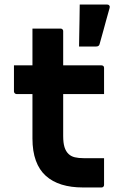

<svg xmlns="http://www.w3.org/2000/svg" viewBox="-20 -826 540 846"><path d="M41.5 -538H427.3Q432.5 -538 435.5 -535Q438.5 -532 438.5 -527Q438.5 -506.4 438.5 -488.1Q438.5 -469.7 438.5 -450.9Q438.5 -432.2 438.5 -411.5H52.9Q50.8 -411.5 48.7 -412.5Q46.6 -413.5 45 -415Q43.5 -416.5 42.5 -418.5Q41.5 -420.5 41.5 -422.5Q41.5 -443.2 41.5 -461.9Q41.5 -480.7 41.5 -499.1Q41.5 -517.4 41.5 -538ZM438.5 -129Q438.5 -99.5 438.5 -70Q438.5 -40.5 438.5 -11Q438.5 -6.7 435.6 -3.4Q432.7 0 427.5 0Q417.7 0 407.3 0Q396.8 0 386.4 0Q376 0 365.8 0Q355.7 0 344.9 0Q293 0 251.9 -12.6Q210.7 -25.3 181.8 -51.3Q152.9 -77.2 138 -118.3Q123 -159.3 123 -215.5Q123 -263.6 123 -311.7Q123 -359.8 123 -408Q123 -456.1 123 -503.9Q123 -551.8 123 -600.1Q123 -625.7 123 -650.2Q123 -674.7 123 -700Q154.4 -700 185.7 -700Q216.9 -700 247.4 -700Q250.4 -700 252.9 -698.5Q255.4 -697 256.9 -694.5Q258.4 -692 258.4 -689Q258.4 -631 258.4 -573.4Q258.4 -515.8 258.4 -457.8Q258.4 -399.8 258.4 -342.2Q258.4 -284.6 258.4 -226.6Q258.4 -196.5 264.2 -177.8Q270 -159 282.3 -147.3Q293.2 -137 309.6 -133Q326 -129 349.7 -129Q363.1 -129 375.8 -129Q388.4 -129 401.3 -129Q414.1 -129 427 -129ZM451.6 -806.1Q458.2 -806.1 461.6 -801.6Q465 -797.1 463 -791.1Q453.5 -756.6 447.3 -734.9Q441.1 -713.1 435.3 -690.8Q429.5 -668.4 418.9 -631.9Q417.9 -627 414.1 -624Q410.2 -621 403.1 -621Q384.5 -621 368.9 -621Q353.2 -621 328.3 -621Q329 -659.4 329.4 -686.6Q329.9 -713.8 330.4 -740.8Q330.9 -767.8 331.3 -806.1Q360.7 -806.1 389.5 -806.1Q418.2 -806.1 451.6 -806.1Z"/></svg>

Font: Recursive Sans Linear Light
Style: Regular
Weight: 300
Version: Version 1.085